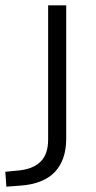

<svg xmlns="http://www.w3.org/2000/svg" viewBox="-87 -509 360 722"><path d="M-63 193 -67 137 -17 132Q37 127 65.5 99Q94 71 94 16V-489H162V12Q162 53 151 84.5Q140 116 119 138Q98 160 65.5 173Q33 186 -10 189Z"/></svg>

Font: Nunito Sans 10pt SemiExpanded Light
Style: Regular
Weight: 300
Width: 6
Designer: Vernon Adams
Foundry: Vernon Adams
Version: Version 3.101;gftools[0.9.27]